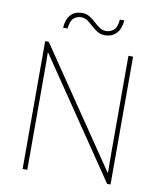

<svg xmlns="http://www.w3.org/2000/svg" viewBox="-96 -979 890 1056"><g transform="rotate(10 349.0 -451.0)"><path d="M594 0H575L130 -655H128Q129 -626 129 -601Q129 -576 129 -552.5Q129 -529 129 -502V0H103V-714H123L567 -61H569Q569 -86 568.5 -112Q568 -138 568 -163Q568 -188 568 -211V-714H594ZM187 -804Q189 -829 196 -847.5Q203 -866 214.5 -878Q226 -890 241.5 -896Q257 -902 276 -902Q301 -902 319.5 -890.5Q338 -879 353.5 -864.5Q369 -850 385.5 -838.5Q402 -827 422 -827Q444 -827 463.5 -841.5Q483 -856 487 -902H512Q508 -853 483.5 -828Q459 -803 421 -803Q396 -803 377.5 -814.5Q359 -826 343.5 -840.5Q328 -855 312 -866.5Q296 -878 274 -878Q254 -878 235.5 -863.5Q217 -849 212 -804Z"/></g></svg>

Font: Noto Sans Khmer Thin
Style: Regular
Weight: 250
Version: Version 2.003